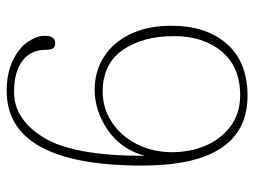

<svg xmlns="http://www.w3.org/2000/svg" viewBox="-113 -637 760 574"><g transform="rotate(90 267.0 -350.0)"><path d="M87 -103Q87 -135 109 -135Q122 -135 125.5 -126.5Q129 -118 129 -106Q129 -62 162 -37Q195 -12 255 -12Q337 -12 391.5 -101Q446 -190 446 -403Q426 -331 368.5 -292Q311 -253 248 -253Q193 -253 149.5 -281Q106 -309 81.5 -360.5Q57 -412 57 -482Q57 -587 111.5 -648.5Q166 -710 266 -710Q475 -710 475 -395Q475 -193 419 -91.5Q363 10 252 10Q198 10 160.5 -8.5Q123 -27 105 -53.5Q87 -80 87 -103ZM435 -484Q435 -539 415 -585.5Q395 -632 356.5 -660Q318 -688 265 -688Q180 -688 134 -633Q88 -578 88 -490Q88 -397 129.5 -337Q171 -277 254 -277Q304 -277 345.5 -304.5Q387 -332 411 -379.5Q435 -427 435 -484Z"/></g></svg>

Font: Taviraj Thin
Style: Regular
Weight: 250
Designer: Katatrad Team
Foundry: CadsonDemak
Version: Version 1.001